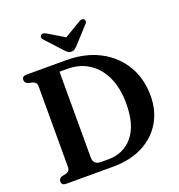

<svg xmlns="http://www.w3.org/2000/svg" viewBox="-156 -1028 1077 1157"><g transform="rotate(-20 382.0 -449.5)"><path d="M41.5 -24.5Q41.5 -43 61.5 -51L90.5 -57.5Q115 -65.5 115 -89V-611Q115 -634.5 90.5 -642.5L61.5 -649Q41.5 -657 41.5 -675.5Q41.5 -700 70.5 -700H324Q445.5 -700 536.8 -652.8Q628 -605.5 679 -521Q730 -436.5 730 -325Q730 -230 686.5 -156.5Q643 -83 562.5 -41.5Q482 0 369.5 0H70.5Q41.5 0 41.5 -24.5ZM360 -51.5Q457 -51.5 516.5 -122Q576 -192.5 576 -331.5Q576 -428.5 543.8 -499.5Q511.5 -570.5 452.5 -609.5Q393.5 -648.5 313 -648.5H263.5V-99Q263.5 -51.5 313.5 -51.5ZM416 -763.5Q405 -751.5 396 -744.5Q387 -737.5 373 -737.5Q359.5 -737.5 350.2 -744.5Q341 -751.5 330 -763.5L237.5 -864.5Q229 -873.5 229.5 -881.8Q230 -890 235 -894Q247.5 -905 268.5 -891.5L373 -829L477.5 -891.5Q498.5 -904.5 511 -894Q515.5 -890 516.2 -881.8Q517 -873.5 508.5 -864.5Z"/></g></svg>

Font: Fraunces 72pt Soft SemiBold
Style: Regular
Weight: 600
Version: Version 1.000;[b76b70a41]